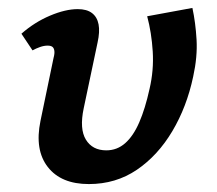

<svg xmlns="http://www.w3.org/2000/svg" viewBox="-20 -451 547 484"><path d="M204 13Q134 13 100.5 -30Q67 -73 82 -146L115 -305Q118 -316 117 -323Q116 -330 112 -333Q108 -336 100 -336Q91 -336 81 -332.5Q71 -329 62 -324L34 -366Q67 -395 106 -411.5Q145 -428 176 -428Q199 -428 212 -418Q225 -408 228.5 -389.5Q232 -371 226 -344L191 -178Q180 -126 196.5 -99Q213 -72 248 -72Q275 -72 295.5 -90Q316 -108 331 -142.5Q346 -177 357 -227Q368 -274 365 -321.5Q362 -369 351 -410L465 -431Q473 -394 475.5 -351Q478 -308 467 -258Q451 -182 414.5 -120.5Q378 -59 325 -23Q272 13 204 13Z"/></svg>

Font: Ysabeau Infant
Style: Bold Italic
Weight: 700
Italic angle: -12°
Designer: Christian Thalmann (Catharsis Fonts)
Version: Version 2.001;gftools[0.9.30]; featfreeze: ss01,ss02,lnum